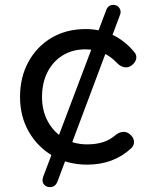

<svg xmlns="http://www.w3.org/2000/svg" viewBox="-20 -670 639 786"><path d="M184 96Q169 96 159.5 84.5Q150 73 157 53L415 -629Q423 -650 444 -650Q460 -650 468.5 -637.5Q477 -625 472 -611L215 74Q206 96 184 96ZM337 4Q257 4 195 -32.5Q133 -69 97.5 -131.5Q62 -194 62 -273Q62 -354 96.5 -417Q131 -480 191.5 -515.5Q252 -551 330 -551Q390 -551 439.5 -528Q489 -505 528 -459Q541 -445 537.5 -429Q534 -413 517 -401Q504 -392 488.5 -395Q473 -398 460 -411Q408 -468 330 -468Q277 -468 237 -443.5Q197 -419 174.5 -375Q152 -331 152 -273Q152 -217 175.5 -173.5Q199 -130 240.5 -104.5Q282 -79 337 -79Q373 -79 401.5 -88Q430 -97 453 -117Q468 -129 483.5 -130Q499 -131 511 -121Q527 -108 528.5 -91.5Q530 -75 517 -63Q445 4 337 4Z"/></svg>

Font: Comfortaa SemiBold
Style: Regular
Weight: 600
Designer: Johan Aakerlund
Foundry: Johan Aakerlund
Version: Version 3.104; ttfautohint (v1.8.1.43-b0c9)